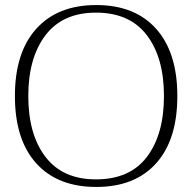

<svg xmlns="http://www.w3.org/2000/svg" viewBox="-20 -730 761 760"><path d="M39 -350Q39 -522 123.5 -616Q208 -710 361 -710Q514 -710 598 -616Q682 -522 682 -350Q682 -177 598 -83.5Q514 10 361 10Q208 10 123.5 -83.5Q39 -177 39 -350ZM629 -350Q629 -502 561 -591Q493 -680 360 -680Q228 -680 160 -590.5Q92 -501 92 -350Q92 -198 160 -109Q228 -20 360 -20Q494 -20 561.5 -109Q629 -198 629 -350Z"/></svg>

Font: Taviraj ExtraLight
Style: Regular
Weight: 275
Designer: Katatrad Team
Foundry: CadsonDemak
Version: Version 1.001